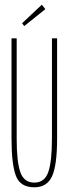

<svg xmlns="http://www.w3.org/2000/svg" viewBox="-20 -786 290 817"><path d="M126 11Q65 11 47 -39.5Q29 -90 29 -195V-623H51V-194Q51 -98 66.5 -53.5Q82 -9 126 -9Q170 -9 185.5 -54Q201 -99 201 -197V-623H223V-198Q223 -83 201.5 -36Q180 11 126 11ZM83 -675 74 -687 158 -766 173 -747Z"/></svg>

Font: Inconsolata UltraCondensed ExtraLight
Style: Regular
Weight: 200
Width: 1
Monospace: yes
Designer: Raph Levien, Cyreal, Brenton Simpson
Foundry: Raph Levien, Cyreal, Google
Version: Version 3.100; ttfautohint (v1.8.4.7-5d5b)